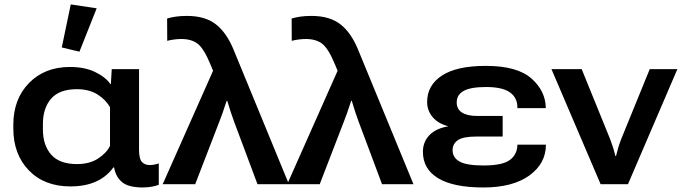

<svg xmlns="http://www.w3.org/2000/svg" viewBox="-20 -830 3072 865"><path d="M296.9 9.8Q364.3 9.8 412.4 -12Q460.4 -33.7 490.7 -75.7H494.1Q500.5 -35.2 528.8 -10.5Q557.1 14.2 621.1 14.6Q646.5 14.6 666 10.7Q685.5 6.8 695.3 2.4V-93.8Q686 -90.3 675 -88.4Q664.1 -86.4 655.3 -86.4Q631.8 -86.4 619.1 -100.6Q606.4 -114.7 606.4 -155.3V-518.6H483.4L479.5 -451.2H477.5Q455.6 -482.9 408.4 -505.6Q361.3 -528.3 295.4 -528.3Q181.6 -528.3 110.8 -456.1Q40 -383.8 40 -267.1V-251.5Q40 -134.8 109.9 -62.5Q179.7 9.8 296.9 9.8ZM326.7 -90.8Q248 -90.8 210.7 -133.3Q173.3 -175.8 173.3 -246.6V-271.5Q173.3 -342.8 210.4 -385.5Q247.6 -428.2 326.2 -428.2Q380.9 -428.2 418.7 -404.8Q456.5 -381.3 475.6 -346.7V-173.3Q461.9 -142.6 423.3 -116.7Q384.8 -90.8 326.7 -90.8ZM337.9 -597.2 415.5 -792.5 298.8 -810.1 258.3 -616.2Z M712.9 0H859.4L968.8 -283.7Q977.1 -304.7 982.7 -321Q988.3 -337.4 1001 -375.5H1003.9Q1015.6 -337.9 1019.8 -324.5Q1023.9 -311 1034.2 -283.2L1140.1 0H1281.7L1034.2 -601.6Q1002.4 -681.2 953.6 -719.7Q904.8 -758.3 822.3 -758.3Q792.5 -758.3 770.8 -754.9Q749 -751.5 732.9 -746.6L733.4 -646Q747.6 -649.9 764.6 -652.1Q781.7 -654.3 796.9 -654.3Q843.8 -654.3 871.6 -632.1Q899.4 -609.9 929.2 -537.1L939.9 -511.2Z M1273.9 0H1420.4L1529.8 -283.7Q1538.1 -304.7 1543.7 -321Q1549.3 -337.4 1562 -375.5H1564.9Q1576.7 -337.9 1580.8 -324.5Q1585 -311 1595.2 -283.2L1701.2 0H1842.8L1595.2 -601.6Q1563.5 -681.2 1514.6 -719.7Q1465.8 -758.3 1383.3 -758.3Q1353.5 -758.3 1331.8 -754.9Q1310.1 -751.5 1293.9 -746.6L1294.4 -646Q1308.6 -649.9 1325.7 -652.1Q1342.8 -654.3 1357.9 -654.3Q1404.8 -654.3 1432.6 -632.1Q1460.4 -609.9 1490.2 -537.1L1501 -511.2Z M2157.7 14.6Q2290 14.6 2364.7 -39.3Q2439.5 -93.3 2439.5 -178.2H2311Q2310.5 -134.3 2277.1 -109.4Q2243.7 -84.5 2158.7 -84.5Q2081.5 -84.5 2050.3 -102.3Q2019 -120.1 2019 -153.3Q2019 -181.6 2042.2 -198.2Q2065.4 -214.8 2124.5 -214.8H2244.6V-307.6H2129.4Q2085 -307.6 2061.3 -323Q2037.6 -338.4 2037.6 -368.7Q2037.6 -403.3 2069.3 -420.7Q2101.1 -438 2169.9 -438Q2244.1 -438 2278.1 -413.3Q2312 -388.7 2311 -342.8H2439Q2438 -420.4 2373.8 -476.8Q2309.6 -533.2 2168.9 -533.2Q2037.6 -533.2 1970.9 -489.5Q1904.3 -445.8 1904.3 -370.6Q1904.3 -326.7 1936.3 -294.7Q1968.3 -262.7 2035.2 -254.4V-265.1Q1958.5 -260.3 1921.9 -228Q1885.3 -195.8 1885.3 -146Q1885.3 -68.4 1954.1 -26.9Q2022.9 14.6 2157.7 14.6Z M2464.4 -518.6 2686 0H2809.1L3031.7 -518.6H2907.2L2778.3 -202.6Q2771 -183.6 2765.6 -165.8Q2760.3 -147.9 2755.4 -127.4H2752.4Q2747.6 -147.9 2741.9 -165.8Q2736.3 -183.6 2729 -202.6L2600.6 -518.6Z"/></svg>

Font: Roboto Flex
Style: wght 600 wdth 140 opsz 13.0 GRAD 0.00 slnt 0.00 XTRA 468 XOPQ 96 YOPQ 79 YTLC 514 YTUC 712 YTAS 750 YTDE -203.00 YTFI 738
Weight: 600
Width: 8
Designer: Berlow after Robertson
Foundry: Google
Version: Version 3.100